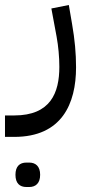

<svg xmlns="http://www.w3.org/2000/svg" viewBox="-80 -309 365 770"><path d="M26 441H37C63 441 81 426 81 392C81 358 63 343 37 343H26C-1 343 -18 358 -18 392C-18 426 -1 441 26 441ZM-60 240H-23C168 240 225 107 225 -39C225 -95 220 -150 209 -213L196 -289L126 -275L147 -162C154 -124 158 -80 158 -41C158 63 123 154 -23 154H-60Z"/></svg>

Font: IBM Plex Arabic
Style: Regular
Weight: 400
Designer: Mike Abbink, Paul van der Laan, Pieter van Rosmalen, Wael Morcos, Khajak Apelian
Foundry: Bold Monday
Version: Version 1.0